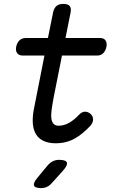

<svg xmlns="http://www.w3.org/2000/svg" viewBox="-20 -725 640 985"><path d="M493 -530Q513 -530 521.5 -517.5Q530 -505 526 -485Q522 -465 510 -452.5Q498 -440 478 -440H298L255 -224Q248 -186 244.5 -159Q241 -132 244 -114.5Q247 -97 256 -88.5Q265 -80 281 -80Q309 -80 335.5 -95.5Q362 -111 383 -134Q400 -152 416 -152Q432 -152 444 -141Q457 -130 457.5 -113Q458 -96 443 -79Q423 -58 403 -41.5Q383 -25 362 -13.5Q341 -2 317 4Q293 10 266 10Q229 10 203.5 -2Q178 -14 164.5 -36.5Q151 -59 148.5 -90.5Q146 -122 153 -161L208 -440H97Q77 -440 68 -452.5Q59 -465 63 -485Q67 -505 79.5 -517.5Q92 -530 112 -530H226L252 -660Q257 -683 269.5 -694Q282 -705 305 -705Q328 -705 337.5 -694Q347 -683 342 -660L316 -530ZM172 187 224 124Q237 109 251.5 102Q266 95 283 95Q318 95 323 109Q328 123 302 152L246 214Q235 227 221 233.5Q207 240 191 240Q159 240 154.5 226.5Q150 213 172 187Z"/></svg>

Font: Maple Mono Normal NL
Style: Italic
Weight: 400
Italic angle: -10°
Monospace: yes
Designer: subframe7536
Version: Version 7.000